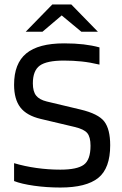

<svg xmlns="http://www.w3.org/2000/svg" viewBox="-20 -831 544 859"><path d="M314 -263 162 -299Q99 -314 71 -350.5Q43 -387 43 -452Q43 -547 97.5 -592Q152 -637 267 -637Q315 -637 353.5 -632.5Q392 -628 425 -619V-542Q383 -552 345 -556Q307 -560 266 -560Q189 -560 158 -537.5Q127 -515 127 -458Q127 -422 141.5 -403.5Q156 -385 189 -377L340 -341Q420 -322 446.5 -287.5Q473 -253 473 -181Q473 -78 419.5 -35Q366 8 250 8Q189 8 132.5 0Q76 -8 43 -21V-101Q90 -87 143 -79.5Q196 -72 250 -72Q325 -72 355 -94Q385 -116 385 -179Q385 -218 370.5 -235.5Q356 -253 314 -263ZM418 -689H344L256 -762L170 -689H95L214 -811H299Z"/></svg>

Font: Blinker
Style: Regular
Weight: 400
Designer: Juergen Huber
Foundry: supertype
Version: Version 1.017;hotconv 1.0.117;makeotfexe 2.5.65602